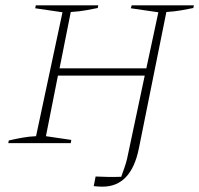

<svg xmlns="http://www.w3.org/2000/svg" viewBox="-20 -536 746 719"><path d="M11 0 13 -10Q39 -16 64.5 -20.5Q90 -25 115 -26L214 -490L112 -505L114 -516H348L346 -506Q325 -502 301.5 -497.5Q278 -493 245 -491L203 -280H528L573 -490L470 -505L473 -516H706L704 -506Q685 -502 659.5 -497.5Q634 -493 603 -491L500 20Q471 163 364 163Q356 163 347.5 162.5Q339 162 331 161L338 125Q360 126 384.5 126.5Q409 127 434 126Q439 112 445.5 93.5Q452 75 456 58L522 -253H197L152 -26L247 -12L245 0Z"/></svg>

Font: Piazzolla SC Thin
Style: Italic
Weight: 100
Italic angle: -11.3°
Designer: Juan Pablo del Peral
Foundry: Huerta Tipografica
Version: Version 1.330